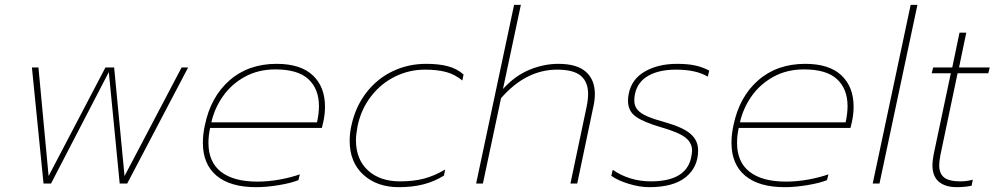

<svg xmlns="http://www.w3.org/2000/svg" viewBox="-20 -759 4130 794"><path d="M112 -480H139L181 -31L416 -480H452L495 -31L731 -480H758L506 0H475L430 -461L191 0H160Z M819 -168Q819 -205 827 -240Q851 -358 929 -426.5Q1007 -495 1124 -495Q1223 -495 1273.5 -447.5Q1324 -400 1324 -318Q1324 -286 1317 -255L1311 -230H849Q842 -199 842 -168Q842 -89 894 -48.5Q946 -8 1044 -8Q1090 -8 1136.5 -16.5Q1183 -25 1220 -38L1214 -14Q1184 -2 1133.5 6.5Q1083 15 1039 15Q932 15 875.5 -32.5Q819 -80 819 -168ZM1291 -253Q1299 -290 1299 -320Q1299 -391 1255.5 -431.5Q1212 -472 1119 -472Q1048 -472 992.5 -441.5Q937 -411 902 -361Q867 -311 854 -253Z M1426 -177Q1426 -208 1433 -239Q1450 -318 1495 -376Q1540 -434 1604 -464.5Q1668 -495 1742 -495Q1795 -495 1832.5 -485Q1870 -475 1897 -451L1892 -426Q1862 -451 1825.5 -461Q1789 -471 1737 -471Q1673 -471 1615 -443Q1557 -415 1515.5 -362Q1474 -309 1459 -239Q1452 -202 1452 -180Q1452 -100 1501.5 -54.5Q1551 -9 1634 -9Q1691 -9 1734 -20.5Q1777 -32 1821 -58L1816 -33Q1776 -8 1730.5 3.5Q1685 15 1629 15Q1539 15 1482.5 -36.5Q1426 -88 1426 -177Z M2106 -739H2134L2060 -391Q2110 -446 2169.5 -470.5Q2229 -495 2289 -495Q2366 -495 2403 -462Q2440 -429 2440 -370Q2440 -346 2434 -319L2367 0H2339L2406 -318Q2412 -347 2412 -371Q2412 -420 2382 -445.5Q2352 -471 2284 -471Q2155 -471 2052 -353L1977 0H1949Z M2508 -32 2514 -57Q2546 -34 2586.5 -21.5Q2627 -9 2671 -9Q2817 -9 2838 -107Q2842 -127 2842 -136Q2842 -169 2814 -190.5Q2786 -212 2713 -233Q2641 -254 2609 -277Q2577 -300 2577 -343Q2577 -356 2580 -371Q2592 -432 2647 -463.5Q2702 -495 2780 -495Q2825 -495 2856 -488Q2887 -481 2913 -467L2907 -442Q2859 -471 2775 -471Q2706 -471 2661.5 -446Q2617 -421 2606 -371Q2603 -356 2603 -344Q2603 -321 2616 -305.5Q2629 -290 2656.5 -278Q2684 -266 2735 -252Q2805 -232 2836 -205Q2867 -178 2867 -137Q2867 -68 2816 -26.5Q2765 15 2665 15Q2625 15 2579.5 1Q2534 -13 2508 -32Z M3005 -168Q3005 -205 3013 -240Q3037 -358 3115 -426.5Q3193 -495 3310 -495Q3409 -495 3459.5 -447.5Q3510 -400 3510 -318Q3510 -286 3503 -255L3497 -230H3035Q3028 -199 3028 -168Q3028 -89 3080 -48.5Q3132 -8 3230 -8Q3276 -8 3322.5 -16.5Q3369 -25 3406 -38L3400 -14Q3370 -2 3319.5 6.5Q3269 15 3225 15Q3118 15 3061.5 -32.5Q3005 -80 3005 -168ZM3477 -253Q3485 -290 3485 -320Q3485 -391 3441.5 -431.5Q3398 -472 3305 -472Q3234 -472 3178.5 -441.5Q3123 -411 3088 -361Q3053 -311 3040 -253Z M3746 -739H3774L3617 0H3589Z M3836 -76Q3836 -93 3841 -120L3912 -456H3833L3839 -480H3918L3948 -624H3976L3946 -480H4073L4067 -456H3940L3869 -118Q3864 -91 3864 -76Q3864 -41 3884.5 -25Q3905 -9 3951 -9Q3979 -9 4003 -16L3998 9Q3970 15 3937 15Q3889 15 3862.5 -7.5Q3836 -30 3836 -76Z"/></svg>

Font: Prompt Thin
Style: Italic
Weight: 250
Italic angle: -12°
Designer: Katatrad Team
Foundry: CadsonDemak
Version: Version 1.001